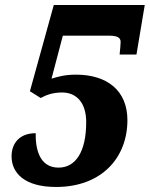

<svg xmlns="http://www.w3.org/2000/svg" viewBox="-20 -734 596 764"><path d="M203 10C384 10 487 -106 487 -256C487 -373 407 -437 282 -437C237 -437 208 -428 185 -421L230 -592H416C450 -592 460 -582 460 -567C460 -560 458 -535 456 -517H523L556 -714H194L99 -371L142 -344C162 -355 188 -366 227 -366C283 -366 323 -327 323 -248C323 -130 281 -67 213 -67C136 -67 121 -143 122 -204C56 -204 26 -162 26 -112C26 -46 77 10 203 10Z"/></svg>

Font: Noto Serif Condensed Black
Style: Italic
Weight: 900
Width: 3
Italic angle: -12°
Designer: Monotype Design Team
Foundry: Monotype Imaging Inc.
Version: Version 2.013